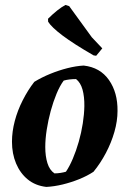

<svg xmlns="http://www.w3.org/2000/svg" viewBox="-20 -731 512 760"><path d="M163.4 8.9Q119.9 3.9 89.8 -20.8Q59.8 -45.4 43.6 -84Q27.4 -122.6 27.4 -169.9Q27.4 -210 38.5 -252.1Q49.6 -294.2 70 -334.2Q90.3 -374.2 115.7 -407Q145.3 -425 178.9 -438.7Q212.5 -452.4 246.9 -461.2Q281.4 -469.9 311.3 -471.5Q376.5 -464.1 411.3 -414.3Q446.1 -364.6 445.2 -291.7Q445.2 -252.1 432.9 -209.1Q420.6 -166 399 -125.2Q377.5 -84.5 350.1 -51.1Q325.3 -34.7 293.2 -21.7Q261 -8.8 227.6 -0.7Q194.2 7.3 163.4 8.9ZM195.6 -44.7Q207.5 -44.7 220.1 -46.7Q232.7 -48.7 241 -51.3Q255.2 -72.2 268.3 -103Q281.4 -133.8 291.7 -169.8Q302 -205.8 307.7 -242.5Q313.4 -279.2 313.9 -311Q314.4 -348.4 306.7 -376.2Q299 -403.9 281.1 -418Q267.7 -418 255 -416.5Q242.4 -415 232.2 -412Q217 -391.6 203.9 -360.1Q190.8 -328.5 180.7 -291.6Q170.7 -254.6 165 -217.9Q159.2 -181.1 159.2 -148.8Q159.2 -112.9 167.7 -85.4Q176.2 -57.8 195.6 -44.7ZM360.7 -510.2 350.4 -511.8Q310.6 -534.8 279.8 -554.5Q249.1 -574.2 227.3 -590.6Q205.5 -607 191.3 -620.7Q177.1 -634.4 170.5 -644.9L170.1 -656.8Q188.9 -675.5 206.7 -689.7Q224.4 -703.8 239.3 -711.4L253.8 -706.8L343.4 -583.5L384.9 -539.6Z"/></svg>

Font: Labrada
Style: Italic
Weight: 400
Italic angle: -7°
Designer: Mercedes Jáuregui
Foundry: Omnibus-Type Team
Version: Version 1.000